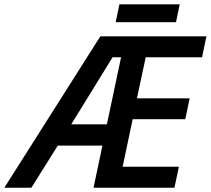

<svg xmlns="http://www.w3.org/2000/svg" viewBox="-79 -885 993 905"><path d="M-58.6 0 394 -713.9H894L873.5 -615.2H607.9L566.4 -421.4H814.9L794.4 -323.2H546.4L499 -99.1H764.2L743.2 0H361.8L403.8 -198.7H193.4L68.8 0ZM256.8 -298.8H424.8L491.7 -615.2H451.7ZM466.3 -780.3 483.9 -864.7H768.1L750.5 -780.3Z"/></svg>

Font: Open Sans SemiBold
Style: Italic
Weight: 600
Italic angle: -12°
Designer: Monotype Design Team
Foundry: Monotype Imaging Inc.
Version: Version 3.003; ttfautohint (v1.8.4)